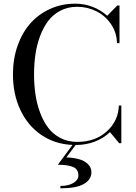

<svg xmlns="http://www.w3.org/2000/svg" viewBox="-20 -780 739 1046"><path d="M407 176Q407 142 378.5 129.8Q350 117.5 295 117.5L375 9.5Q279 5.5 205 -45Q131 -95.5 90.8 -181.5Q50.5 -267.5 50.5 -375Q50.5 -458 75.2 -529.2Q100 -600.5 144.2 -651.2Q188.5 -702 252 -731Q315.5 -760 390.5 -760Q440 -760 485 -742.5Q530 -725 564 -694L619 -750H631V-545H617.5Q616 -602.5 584.8 -648.5Q553.5 -694.5 504.8 -718.8Q456 -743 400.5 -743Q350 -743 309.5 -722Q269 -701 242.5 -666Q216 -631 198.2 -583Q180.5 -535 173 -483.2Q165.5 -431.5 165.5 -375Q165.5 -318.5 173 -266.8Q180.5 -215 198.2 -167Q216 -119 242.5 -84Q269 -49 309.5 -28Q350 -7 400.5 -7Q498.5 -7 561.8 -64.2Q625 -121.5 627.5 -205H641V0H629L579 -60.5Q545 -27 496.5 -8.5Q448 10 392 10L341.5 77.5Q380 79 409.5 87Q439 95 458.5 113.5Q478 132 478 158.5Q478 198.5 436.8 222.2Q395.5 246 309 246V233Q352.5 233 379.8 216.8Q407 200.5 407 176Z"/></svg>

Font: Bodoni* 16pt
Style: Regular
Weight: 400
Version: Version 2.3